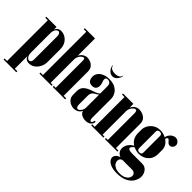

<svg xmlns="http://www.w3.org/2000/svg" viewBox="-43 -1320 2109 2109"><g transform="rotate(45 1011.5 -265.5)"><path d="M49 -495H169V169H49ZM10 153H49V169H10ZM10 -495H49V-479H10ZM160 -393Q160 -433 170 -456.5Q180 -480 197.5 -490.5Q215 -501 238 -501Q268 -501 298.5 -484.5Q329 -468 350 -434Q371 -400 371 -347V-152Q371 -112 353 -76.5Q335 -41 305 -19Q275 3 237 3Q209 3 192 -10Q175 -23 167.5 -47Q160 -71 160 -103ZM169 -94Q169 -69 177 -52.5Q185 -36 196.5 -28Q208 -20 217 -20Q229 -20 238 -32Q247 -44 247 -66V-430Q247 -445 242.5 -456Q238 -467 231.5 -472.5Q225 -478 217 -478Q208 -478 196.5 -470Q185 -462 177 -444.5Q169 -427 169 -400ZM169 153H208V169H169Z M542 0V-362Q542 -409 558 -439Q574 -469 598.5 -483.5Q623 -498 648 -498Q669 -498 695 -488Q721 -478 740 -454.5Q759 -431 759 -392V0H635V-437Q635 -448 632.5 -458.5Q630 -469 619 -469Q608 -469 593.5 -457.5Q579 -446 568 -426Q557 -406 557 -380V0ZM437 0V-705H557V0ZM557 0V-16H587V0ZM398 0V-16H437V0ZM398 -689V-705H437V-689ZM759 0V-16H798V0ZM605 0V-16H635V0Z M833 -388Q833 -374 838 -356Q843 -338 858 -325.5Q873 -313 902 -313Q929 -313 943 -325Q957 -337 961 -354.5Q965 -372 962.5 -390.5Q960 -409 954 -422Q950 -430 946.5 -445Q943 -460 948.5 -473Q954 -486 977 -486Q992 -486 1002.5 -479.5Q1013 -473 1019 -461Q1025 -449 1025 -433V-62Q1025 -40 1038 -24Q1051 -8 1073 0.5Q1095 9 1121 9Q1161 9 1185 -11Q1209 -31 1209 -63H1193Q1193 -52 1186.5 -39Q1180 -26 1170 -26Q1162 -26 1156.5 -36Q1151 -46 1151 -70V-363Q1151 -394 1134 -426Q1117 -458 1080.5 -479.5Q1044 -501 986 -501Q938 -501 903.5 -485.5Q869 -470 851 -444.5Q833 -419 833 -388ZM1025 -317Q1010 -302 985 -292.5Q960 -283 932.5 -273.5Q905 -264 880 -250Q855 -236 839.5 -213Q824 -190 824 -153V-102Q824 -61 843.5 -37.5Q863 -14 888.5 -4Q914 6 933 6Q962 6 985 -5.5Q1008 -17 1021.5 -41Q1035 -65 1035 -100L1047 -59V-317ZM1025 -299V-98Q1025 -78 1016 -60.5Q1007 -43 995 -32Q983 -21 972 -21Q965 -21 958.5 -26Q952 -31 948.5 -42Q945 -53 945 -70V-202Q945 -222 950.5 -236Q956 -250 965 -259Q974 -268 985 -274.5Q996 -281 1006 -286.5Q1016 -292 1025 -299ZM1062 -632Q1057 -609 1040.5 -599Q1024 -589 1007.5 -587Q991 -585 986 -585Q980 -585 962.5 -587Q945 -589 928.5 -599Q912 -609 908 -632H902Q906 -597 930 -571Q954 -545 986 -545Q1017 -545 1039.5 -571Q1062 -597 1068 -632Z M1348 0V-352Q1348 -404 1363 -436Q1378 -468 1402 -483Q1426 -498 1454 -498Q1474 -498 1501.5 -489Q1529 -480 1550 -457Q1571 -434 1571 -392V0H1445V-427Q1445 -450 1439.5 -460Q1434 -470 1424 -470Q1414 -470 1403.5 -462.5Q1393 -455 1383.5 -442.5Q1374 -430 1368.5 -414Q1363 -398 1363 -380V0ZM1241 0V-495H1363V0ZM1363 0V-16H1393V0ZM1202 0V-16H1241V0ZM1202 -479V-495H1241V-479ZM1571 0V-16H1610V0ZM1415 0V-16H1445V0Z M1626 -306V-356Q1626 -390 1644.5 -423Q1663 -456 1697 -478Q1731 -500 1780 -500Q1823 -500 1860.5 -481.5Q1898 -463 1921.5 -432Q1945 -401 1945 -362V-301Q1945 -248 1922 -214Q1899 -180 1864.5 -164Q1830 -148 1793 -148Q1758 -148 1719 -163.5Q1680 -179 1653 -214Q1626 -249 1626 -306ZM1752 -453V-195Q1752 -188 1754 -182Q1756 -176 1760.5 -172Q1765 -168 1771.5 -166Q1778 -164 1787 -164Q1794 -164 1800 -165.5Q1806 -167 1810 -170.5Q1814 -174 1816.5 -180Q1819 -186 1819 -195V-453Q1819 -462 1815.5 -469Q1812 -476 1804.5 -480Q1797 -484 1785 -484Q1773 -484 1766 -480Q1759 -476 1755.5 -469Q1752 -462 1752 -453ZM1723 26Q1680 26 1655 9Q1630 -8 1622 -34Q1614 -60 1621.5 -89Q1629 -118 1651.5 -143Q1674 -168 1709 -182L1719 -174Q1697 -159 1686 -145.5Q1675 -132 1676.5 -121.5Q1678 -111 1694 -105Q1710 -99 1742 -99H1896Q1940 -99 1965.5 -66.5Q1991 -34 1991 9Q1991 46 1969 84.5Q1947 123 1899 148.5Q1851 174 1773 174Q1717 174 1681.5 160.5Q1646 147 1629.5 126.5Q1613 106 1613 86Q1613 58 1642 36Q1671 14 1723 14V26Q1703 26 1691 40Q1679 54 1679 74Q1679 91 1690.5 109.5Q1702 128 1727.5 140.5Q1753 153 1795 153Q1837 153 1863.5 140.5Q1890 128 1902.5 109.5Q1915 91 1915 73Q1915 54 1901.5 40Q1888 26 1863 26ZM1902 -429 1890 -419Q1879 -437 1870 -460Q1861 -483 1877 -512Q1889 -534 1910.5 -548Q1932 -562 1954 -562Q1966 -562 1977.5 -557.5Q1989 -553 1999 -543Q2018 -524 2016.5 -503Q2015 -482 2001.5 -467Q1988 -452 1969 -452Q1961 -452 1952.5 -455.5Q1944 -459 1936 -467Q1930 -474 1921.5 -483.5Q1913 -493 1904.5 -496Q1896 -499 1888 -486Q1878 -469 1886.5 -455Q1895 -441 1902 -429Z"/></g></svg>

Font: Emberly Black
Style: Regular
Weight: 900
Designer: Rajesh Rajput
Foundry: Rajesh Rajput
Version: Version 1.000